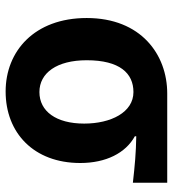

<svg xmlns="http://www.w3.org/2000/svg" viewBox="14 -614 614 682"><g transform="rotate(90 321.0 -273.0)"><path d="M305 14C452 14 559 -86 559 -251C559 -342 524 -412 464 -445V-450C524 -449 567 -445 629 -438V-560H312C174 -560 44 -467 44 -274C44 -88 162 14 305 14ZM307 -106C239 -106 194 -168 194 -274C194 -391 240 -440 307 -440C379 -440 419 -360 419 -265C419 -165 375 -106 307 -106Z"/></g></svg>

Font: Noto Sans JP
Style: Bold
Weight: 700
Designer: Ryoko NISHIZUKA  (kana, bopomofo & ideographs); Paul D. Hunt (Latin, Greek & Cyrillic); Sandoll Communications , Soo-you
Foundry: Adobe
Version: Version 2.002;hotconv 1.0.116;makeotfexe 2.5.65601